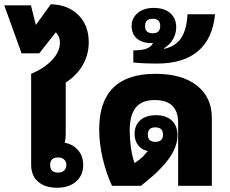

<svg xmlns="http://www.w3.org/2000/svg" viewBox="-66 -871 1080 900"><path d="M201 9Q145 9 112.5 -19.5Q80 -48 80 -99V-525Q142 -551 178.5 -590Q215 -629 215 -672Q215 -699 196 -720L118 -621H35L-46 -846H79L102 -754L172 -851Q253 -849 301.5 -800.5Q350 -752 350 -673Q350 -616 322.5 -567Q295 -518 242 -484V-242Q242 -232 241 -222.5Q240 -213 237 -202Q276 -195 300 -167Q324 -139 324 -98Q324 -49 290.5 -20Q257 9 201 9ZM207 -62Q224 -62 234.5 -71.5Q245 -81 245 -98Q245 -114 234.5 -123.5Q224 -133 207 -133Q169 -133 169 -98Q169 -62 207 -62Z M459 0Q430 -64 414.5 -132Q399 -200 399 -265Q399 -525 663 -525Q787 -525 857 -470Q927 -415 927 -318V0H769V-296Q769 -402 659 -402Q599 -402 570.5 -367Q542 -332 542 -258Q542 -222 547.5 -181Q553 -140 564 -108H567Q572 -111 584.5 -120.5Q597 -130 606 -139Q609 -143 615 -150Q621 -157 627 -163Q599 -168 582 -189.5Q565 -211 565 -243Q565 -284 591.5 -307.5Q618 -331 665 -331Q713 -331 739.5 -306Q766 -281 766 -236Q766 -164 691 -86Q673 -66 653 -48.5Q633 -31 595 0ZM662 -206Q698 -206 698 -240Q698 -274 662 -274Q627 -274 627 -240Q627 -206 662 -206Z M670 -573Q649 -573 618.5 -574Q588 -575 559 -578V-635Q593 -635 615 -641Q644 -650 651 -670Q647 -669 642 -669Q600 -669 575.5 -690.5Q551 -712 551 -750Q551 -786 579.5 -810Q608 -834 654 -834Q704 -834 732 -809.5Q760 -785 760 -743Q760 -714 745.5 -688Q731 -662 703 -645V-642Q756 -653 782.5 -692Q809 -731 813 -804H942Q931 -690 862.5 -631.5Q794 -573 670 -573ZM650 -715Q685 -715 685 -749Q685 -783 650 -783Q614 -783 614 -749Q614 -715 650 -715Z"/></svg>

Font: Noto Sans Thai Looped UI ExtraBold
Style: Regular
Weight: 800
Designer: Cadson Demak Team
Foundry: Cadson Demak Co., Ltd.
Version: Version 1.000